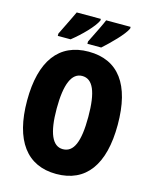

<svg xmlns="http://www.w3.org/2000/svg" viewBox="-135 -1016 893 1115"><g transform="rotate(15 311.5 -458.5)"><path d="M509 -917V-927H362C352 -902 328 -853 292 -781V-767H375C421 -808 493 -879 509 -917ZM330 -917V-927H185C174 -903 150 -854 114 -781V-767H191C248 -812 312 -877 330 -917ZM584 -358C584 -599 491 -725 312 -725C134 -725 39 -597 39 -359C39 -119 135 10 312 10C490 10 584 -118 584 -358ZM217 -358C217 -505 249 -579 312 -579C376 -579 407 -509 407 -358C407 -208 377 -139 312 -139C249 -139 217 -212 217 -358Z"/></g></svg>

Font: Noto Sans Bengali ExtraCondensed Black
Style: Regular
Weight: 900
Width: 2
Designer: Joana Ranito - Universal Thirst; Jelle Bosma - Monotype Design Team
Foundry: Universal Thirst ehf.
Version: Version 3.000